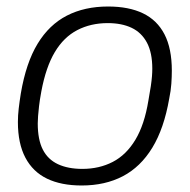

<svg xmlns="http://www.w3.org/2000/svg" viewBox="-20 -558 584 590"><path d="M231 12Q168 12 124.5 -9Q81 -30 58 -73.5Q35 -117 35 -183Q35 -203 37.5 -224.5Q40 -246 44 -271Q60 -365 95.5 -423.5Q131 -482 185.5 -510Q240 -538 312 -538Q376 -538 419.5 -517Q463 -496 485.5 -452.5Q508 -409 508 -341Q508 -322 506.5 -300.5Q505 -279 500 -255Q484 -163 448 -104Q412 -45 357.5 -16.5Q303 12 231 12ZM233 -39Q285 -39 326.5 -60.5Q368 -82 396 -128.5Q424 -175 436 -249Q441 -276 443.5 -293.5Q446 -311 447 -323.5Q448 -336 448 -347Q448 -396 431.5 -427Q415 -458 384.5 -472.5Q354 -487 311 -487Q259 -487 217.5 -465.5Q176 -444 148.5 -398Q121 -352 107 -277Q102 -250 100 -232Q98 -214 97 -201.5Q96 -189 96 -179Q96 -129 111.5 -98.5Q127 -68 158 -53.5Q189 -39 233 -39Z"/></svg>

Font: Archivo SemiBold ExtraLight
Style: Italic
Weight: 250
Italic angle: -10°
Version: Version 2.001